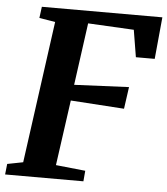

<svg xmlns="http://www.w3.org/2000/svg" viewBox="-55 -790 730 838"><g transform="rotate(5 310.0 -371.5)"><path d="M-1.5 0 3.5 -46.5 72.5 -60 158 -682 88 -693.5 94.5 -743H622.5L605 -559.5H522.5L503 -678L302 -688.5L264.5 -416L504 -427L490.5 -331L256 -346.5L216 -60L345.5 -46.5L341.5 0Z"/></g></svg>

Font: Merriweather
Style: Bold Italic
Weight: 700
Italic angle: -7.8°
Version: Version 2.101